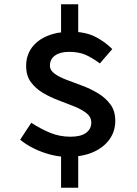

<svg xmlns="http://www.w3.org/2000/svg" viewBox="-20 -766 640 896"><path d="M74 -114 126 -193Q169 -165 213.5 -146.5Q258 -128 309 -128Q357 -128 381.5 -146Q406 -164 406 -194Q406 -220 384 -237.5Q362 -255 327.5 -269Q293 -283 254 -297.5Q215 -312 180.5 -332.5Q146 -353 124 -383Q102 -413 102 -458Q102 -507 128 -543Q154 -579 201.5 -598.5Q249 -618 310 -618Q378 -618 423.5 -595Q469 -572 504 -537L446 -470Q411 -496 379.5 -510Q348 -524 302 -524Q261 -524 237 -507Q213 -490 213 -460Q213 -438 235 -422Q257 -406 292 -393Q327 -380 365.5 -365.5Q404 -351 438.5 -330Q473 -309 495.5 -278.5Q518 -248 518 -202Q518 -153 490.5 -115Q463 -77 413.5 -55.5Q364 -34 294 -34Q256 -34 215.5 -44.5Q175 -55 138.5 -73Q102 -91 74 -114ZM265 -580V-746H345V-580ZM265 -79H345V110H265Z"/></svg>

Font: Source Code Pro ExtraLight SemiBold
Style: Regular
Weight: 600
Monospace: yes
Version: Version 1.018;hotconv 1.0.116;makeotfexe 2.5.65601